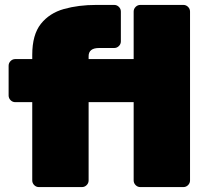

<svg xmlns="http://www.w3.org/2000/svg" viewBox="-20 -760 837 780"><path d="M138 0Q127 0 119 -8Q111 -16 111 -27V-345H42Q31 -345 23 -353Q15 -361 15 -372V-493Q15 -504 23 -512Q31 -520 42 -520H111V-537Q111 -619 146 -663Q181 -707 240 -723.5Q299 -740 371 -740H444Q455 -740 463 -732Q471 -724 471 -713V-592Q471 -581 463 -573Q455 -565 444 -565H383Q361 -565 350.5 -556.5Q340 -548 340 -532V-520H523V-713Q523 -724 531 -732Q539 -740 550 -740H725Q736 -740 744 -732Q752 -724 752 -713V-27Q752 -16 744 -8Q736 0 725 0H550Q539 0 531 -8Q523 -16 523 -27V-345H340V-27Q340 -16 332 -8Q324 0 313 0Z"/></svg>

Font: Rubik Black
Style: Regular
Weight: 900
Designer: Hubert and Fischer
Foundry: Hubert and Fischer
Version: Version 2.300;gftools[0.9.30]